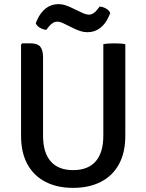

<svg xmlns="http://www.w3.org/2000/svg" viewBox="-20 -897 709 930"><path d="M587 -240Q587 -157 555.8 -100.8Q524.5 -44.5 467.8 -15.8Q411 13 334 13Q257.5 13 201 -15.8Q144.5 -44.5 113.2 -100.8Q82 -157 82 -240V-681L88 -687H129Q161.5 -687 175 -670.8Q188.5 -654.5 188.5 -619.5V-240Q188.5 -158 225.5 -115.5Q262.5 -73 334 -73Q406.5 -73 443.5 -115.5Q480.5 -158 480.5 -240V-683Q492.5 -685.5 506.5 -686.2Q520.5 -687 532.5 -687Q544.5 -687 559.8 -686.2Q575 -685.5 587 -683ZM289 -783Q280.5 -787.5 272.5 -789.8Q264.5 -792 256 -792Q245.5 -792 235 -785.2Q224.5 -778.5 216 -767.5L204.5 -752.5Q189.5 -753.5 174 -762.2Q158.5 -771 153 -784.5L160 -800.5Q176 -836.5 202.2 -856.8Q228.5 -877 263.5 -877Q280.5 -877 295.5 -872Q310.5 -867 322.5 -861.5L376 -836Q384.5 -831.5 394 -828.8Q403.5 -826 411 -826Q421.5 -826 431.8 -832.2Q442 -838.5 451 -850.5L462.5 -865Q477.5 -864.5 493.2 -855.8Q509 -847 514 -833.5L507 -817.5Q491.5 -781.5 465 -761.2Q438.5 -741 404 -741Q386.5 -741 371.5 -745.8Q356.5 -750.5 344.5 -756Z"/></svg>

Font: Signika
Style: Regular
Weight: 400
Designer: Anna Giedry
Foundry: Anna Giedry
Version: Version 2.001